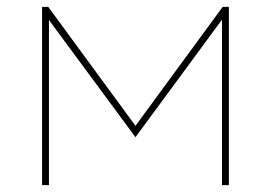

<svg xmlns="http://www.w3.org/2000/svg" viewBox="-20 -537 786 557"><path d="M102 0H122V-479L373 -139L624 -480V0H644V-517H626L373 -172L120 -517H102Z"/></svg>

Font: Chess Sans Thin
Style: Regular
Weight: 100
Designer: Wolf Bōese
Foundry: Wolf Bōese
Version: Version 7.223;Glyphs 3.3 (3306)